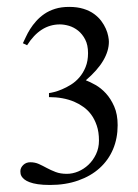

<svg xmlns="http://www.w3.org/2000/svg" viewBox="-20 -852 400 557"><path d="M321.3 -488.8Q321.3 -450.7 307.9 -418.9Q294.4 -387.2 269 -364.3Q243.7 -341.3 207 -328.4Q170.4 -315.4 125 -315.4Q104.5 -315.4 89.8 -317.6Q75.2 -319.8 65.7 -323.5Q56.2 -327.1 50.8 -331.5Q45.4 -335.9 42.7 -340.3Q40 -344.7 39.6 -348.9Q39.1 -353 39.1 -355.5Q39.1 -360.8 41.5 -365.5Q43.9 -370.1 47.9 -373.8Q51.8 -377.4 56.9 -379.4Q62 -381.3 67.9 -381.3Q81.5 -381.3 92.8 -376.2Q104 -371.1 115.7 -364.7Q127.4 -358.4 141.4 -353Q155.3 -347.7 173.8 -347.7Q190.4 -347.7 206.8 -354.5Q223.1 -361.3 236.6 -374Q250 -386.7 258.5 -404.5Q267.1 -422.4 267.1 -444.3Q267.1 -469.2 260.7 -487.8Q254.4 -506.3 244.4 -519.8Q234.4 -533.2 221.4 -542.2Q208.5 -551.3 194.8 -557.1Q163.1 -570.3 122.1 -570.3V-582Q127 -582.5 137 -585Q147 -587.4 159.7 -592.8Q172.4 -598.1 185.8 -606.4Q199.2 -614.7 210.2 -627.4Q221.2 -640.1 228.3 -657.5Q235.4 -674.8 235.4 -697.8Q235.4 -721.7 227.1 -737.5Q218.8 -753.4 206.5 -763.2Q194.3 -772.9 180.2 -777.1Q166 -781.2 153.8 -781.2Q96.7 -781.2 58.6 -720.7L46.4 -726.6Q50.3 -734.4 55.2 -745.1Q60.1 -755.9 67.4 -767.6Q74.7 -779.3 85 -790.8Q95.2 -802.2 108.6 -811.5Q122.1 -820.8 139.9 -826.4Q157.7 -832 180.7 -832Q204.1 -832 222.2 -826.4Q240.2 -820.8 252.9 -811.5Q265.6 -802.2 273.9 -791Q282.2 -779.8 287.1 -768.6Q292 -757.3 293.9 -747.3Q295.9 -737.3 295.9 -731Q295.9 -704.1 279.3 -676Q262.7 -647.9 229 -619.1Q240.7 -614.7 256.8 -605.7Q272.9 -596.7 287.1 -581.3Q301.3 -565.9 311.3 -543.2Q321.3 -520.5 321.3 -488.8Z"/></svg>

Font: BabelStone Englisc
Style: Regular
Weight: 400
Designer: Andrew West
Foundry: BabelStone
Version: Version 1.000 June 24, 2023